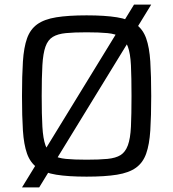

<svg xmlns="http://www.w3.org/2000/svg" viewBox="-20 -763 757 838"><path d="M76 55 565 -743H640L151 55ZM358 8Q278 8 225.5 -0.5Q173 -9 142.5 -31Q112 -53 98 -92.5Q84 -132 80 -193.5Q76 -255 76 -344Q76 -433 80 -494.5Q84 -556 98 -595.5Q112 -635 142.5 -657Q173 -679 225.5 -687.5Q278 -696 358 -696Q438 -696 490.5 -687.5Q543 -679 573.5 -657Q604 -635 618 -595.5Q632 -556 636 -494.5Q640 -433 640 -344Q640 -255 636 -193.5Q632 -132 618 -92.5Q604 -53 573.5 -31Q543 -9 490.5 -0.5Q438 8 358 8ZM358 -66Q413 -66 449 -69.5Q485 -73 506 -86Q527 -99 538 -128.5Q549 -158 551.5 -210Q554 -262 554 -344Q554 -426 551.5 -478Q549 -530 538 -559.5Q527 -589 506 -602Q485 -615 449 -618.5Q413 -622 358 -622Q303 -622 267.5 -618.5Q232 -615 210.5 -602Q189 -589 178.5 -559.5Q168 -530 165 -478Q162 -426 162 -344Q162 -262 165 -210Q168 -158 178.5 -128.5Q189 -99 210.5 -86Q232 -73 267.5 -69.5Q303 -66 358 -66Z"/></svg>

Font: Saira Thin
Style: Regular
Weight: 400
Version: Version 1.101